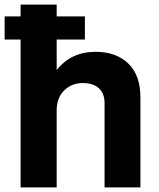

<svg xmlns="http://www.w3.org/2000/svg" viewBox="-29 -810 687 830"><path d="M60 0V-790H216V-507Q278 -586 384 -586Q473 -586 525.5 -535.5Q578 -485 578 -389V0H423V-364Q423 -406 398.5 -428.5Q374 -451 329 -451Q283 -451 251 -421.5Q219 -392 216 -341V0ZM-9 -639V-739H338V-639Z"/></svg>

Font: BDO Grotesk
Style: Bold
Weight: 700
Designer: Deni Anggara
Foundry: Lokal Container
Version: Version 2.000